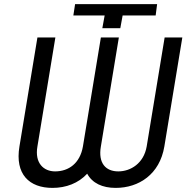

<svg xmlns="http://www.w3.org/2000/svg" viewBox="-20 -911 926 941"><path d="M492.9 -835.2 481.5 -772.7H569.6L581 -835.2H742.9L750 -890.6H348L339.5 -835.2ZM75.3 -193.2C52.6 -56.8 123.6 9.9 237.2 9.9C304 9.9 364.3 -13.1 407.3 -59.7C432.5 -13.1 481.9 9.9 546.9 9.9C660.5 9.9 762.8 -56.8 785.5 -193.2L873.6 -727.3H786.9L698.9 -193.2C684.7 -110.8 620.7 -71 559.7 -71C498.6 -71 460.2 -110.8 474.4 -193.2L562.5 -727.3H474.4L386.4 -193.2C372.2 -110.8 316.8 -71 250 -71C194.6 -71 149.1 -110.8 163.4 -193.2L251.4 -727.3H163.4Z"/></svg>

Font: Margiela Sans
Style: Italic
Weight: 400
Italic angle: -9.39999°
Designer: Stefan Endress, Andreas Faust
Version: Version 1.100;FEAKit 1.0